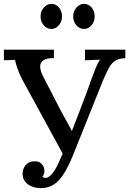

<svg xmlns="http://www.w3.org/2000/svg" viewBox="-23 -957 669 994"><path d="M190 17Q165 17 143.5 9Q122 1 108 -15.5Q94 -32 94 -57Q94 -83 109.5 -102Q125 -121 154 -122Q180 -123 193.5 -107.5Q207 -92 207 -73Q207 -63 204.5 -55.5Q202 -48 196 -41Q200 -40 204 -38Q208 -36 212 -36Q236 -36 262 -79Q270 -91 282 -117.5Q294 -144 309.5 -181.5Q325 -219 343 -263.5Q361 -308 379.5 -356.5Q398 -405 416.5 -453.5Q435 -502 450 -546Q461 -576 472.5 -605Q484 -634 495 -648L417 -645V-700H626V-656Q593 -655 573.5 -642.5Q554 -630 540.5 -605Q527 -580 510 -540L354 -151Q329 -90 304.5 -53Q280 -16 252 0.5Q224 17 190 17ZM308 -150 95 -540Q77 -574 67.5 -601.5Q58 -629 55 -647L-3 -645V-700H256V-656Q219 -657 201.5 -645Q184 -633 185 -610.5Q186 -588 202 -558L298 -372Q313 -345 329 -316.5Q345 -288 356 -264ZM412 -807Q389 -807 372.5 -826Q356 -845 356 -872Q356 -899 373 -918Q390 -937 412 -937Q436 -937 451.5 -918Q467 -899 467 -872Q467 -845 450.5 -826Q434 -807 412 -807ZM242 -807Q220 -807 203.5 -826Q187 -845 187 -872Q187 -899 204 -918Q221 -937 243 -937Q267 -937 282.5 -918Q298 -899 298 -872Q298 -845 281.5 -826Q265 -807 242 -807Z"/></svg>

Font: Lora Medium
Style: Regular
Weight: 500
Designer: Olga Karpushina, Alexei Vanyashin (Cyrillic)
Foundry: Cyreal
Version: Version 3.004